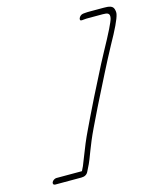

<svg xmlns="http://www.w3.org/2000/svg" viewBox="-117 -797 797 956"><g transform="rotate(-15 281.5 -319.0)"><path d="M39 60C35.5 68 39.3 75 47.3 75H183.3C200.3 75 212.5 68 218.9 54L235.7 20C240.8 10 248.2 -10 259.6 -40C271.1 -70 285.5 -106 305.8 -148L334.4 -207C345.7 -230 357.9 -256 373.4 -286C416 -370 445 -430 495.7 -524C534.5 -593 557.7 -641 562.6 -666C564.1 -674 563.6 -682 560.1 -693C554.5 -710 535.4 -713 510.4 -713H438.4C429.4 -713 420.4 -713 412.1 -712L401.8 -711C380.9 -708 369.4 -678 389.3 -681L400.6 -682C408 -683 415 -683 424 -683H496C521 -683 533.7 -679 528.8 -654C525.4 -637 500.3 -586 453.4 -501C432.4 -463 413.4 -425 394.7 -388C362.8 -325 331.8 -265 304.4 -207L275.2 -146C255.2 -105 237.6 -62 220.4 -17C214 0 208.9 13 205 22L193.8 45H61.8C53.8 45 42.6 52 39 60Z"/></g></svg>

Font: MewTooHand
Style: UltIta
Weight: 400
Designer: Mew Too, Robert Jablonski
Version: Version 0.77